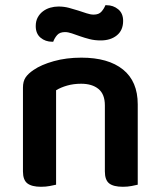

<svg xmlns="http://www.w3.org/2000/svg" viewBox="-20 -709 612 736"><path d="M382 -305Q382 -348 357.5 -368Q333 -388 291 -388Q262 -388 237.5 -381Q213 -374 195 -363V-1Q186 1 171 4Q156 7 137 7Q102 7 85 -6Q68 -19 68 -52V-373Q68 -397 78 -412Q88 -427 109 -441Q138 -461 186 -474.5Q234 -488 292 -488Q395 -488 451.5 -442.5Q508 -397 508 -309V-1Q500 1 484.5 4Q469 7 451 7Q415 7 398.5 -6Q382 -19 382 -52ZM204 -684Q225 -684 244 -679Q263 -674 280 -668.5Q297 -663 312 -658Q327 -653 339 -653Q359 -653 369 -664.5Q379 -676 384 -689H389Q414 -689 433 -673.5Q452 -658 452 -629Q452 -593 428 -573.5Q404 -554 366 -554Q343 -554 323.5 -559Q304 -564 287 -570Q270 -576 255.5 -581Q241 -586 229 -586Q209 -586 199 -574.5Q189 -563 184 -549H180Q154 -549 135.5 -564.5Q117 -580 117 -609Q117 -628 124.5 -642Q132 -656 144.5 -665.5Q157 -675 172.5 -679.5Q188 -684 204 -684Z"/></svg>

Font: Baloo Tammudu 2 SemiBold
Style: Regular
Weight: 600
Designer: Maithili Shingre, Omkar Shende and Ek Type
Foundry: Ek Type
Version: Version 1.640;hotconv 1.0.111;makeotfexe 2.5.65597; ttfautoh